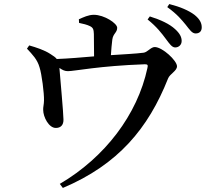

<svg xmlns="http://www.w3.org/2000/svg" viewBox="-20 -851 1040 947"><path d="M798 -659C816 -635 828 -617 844 -617C862 -617 876 -630 876 -649C876 -668 867 -686 844 -707C816 -733 773 -753 719 -770L708 -755C753 -719 778 -686 798 -659ZM896 -729C916 -704 927 -686 945 -686C964 -686 975 -697 975 -716C975 -738 965 -757 939 -778C911 -799 870 -817 815 -831L805 -816C855 -780 876 -753 896 -729ZM370 -738C390 -734 410 -729 424 -722C440 -714 442 -705 443 -683L444 -573C386 -568 316 -562 260 -560C254 -568 244 -575 228 -585C199 -604 159 -617 124 -627L113 -611C140 -582 164 -558 175 -519C186 -486 198 -390 197 -356C197 -337 192 -321 193 -309C193 -274 221 -219 256 -220C279 -220 294 -234 293 -262C293 -291 277 -466 273 -516C289 -505 300 -500 315 -500C347 -500 469 -526 694 -534C708 -534 711 -531 707 -515C658 -286 498 -75 275 56L290 76C562 -39 711 -217 809 -464C818 -487 853 -501 853 -524C853 -552 781 -619 743 -619C724 -619 707 -593 688 -591C650 -586 586 -583 527 -579C529 -606 531 -636 534 -656C538 -686 558 -690 558 -714C558 -736 494 -778 443 -778C416 -778 392 -766 369 -756Z"/></svg>

Font: Noto Serif CJK JP SemiBold
Style: Regular
Weight: 600
Designer: Ryoko NISHIZUKA 西塚涼子 (kana & ideographs); Frank Grießhammer (Latin, Greek & Cyrillic); Wenlong ZHANG 张文龙 (bopomofo); San
Foundry: Adobe
Version: Version 2.001;hotconv 1.1.0;makeotfexe 2.6.0